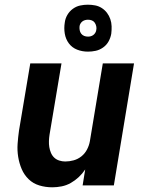

<svg xmlns="http://www.w3.org/2000/svg" viewBox="-20 -790 640 818"><path d="M203 8Q174 8 147.5 0Q121 -8 102 -26.5Q83 -45 72.5 -69.5Q62 -94 57.5 -121.5Q53 -149 55 -177.5Q57 -206 61 -234L109 -520H242L191 -216Q189 -203 188.5 -189.5Q188 -176 190 -163.5Q192 -151 197 -139Q202 -127 211 -118.5Q220 -110 232.5 -106Q245 -102 258 -102Q276 -102 294 -107Q312 -112 327 -124Q342 -136 351 -153.5Q360 -171 363 -189L418 -520H551L465 0H332L343 -68Q331 -50 315.5 -35.5Q300 -21 281.5 -10.5Q263 0 242.5 4Q222 8 203 8ZM355 -570Q330 -570 308.5 -578.5Q287 -587 273.5 -605Q260 -623 256 -646.5Q252 -670 256 -694Q258 -711 267 -726.5Q276 -742 290.5 -752.5Q305 -763 321.5 -766.5Q338 -770 354 -770Q370 -770 385.5 -767Q401 -764 414 -755.5Q427 -747 436 -735Q445 -723 450 -708.5Q455 -694 455.5 -678Q456 -662 454 -646Q451 -629 442.5 -613.5Q434 -598 419 -587.5Q404 -577 387.5 -573.5Q371 -570 355 -570ZM355 -634Q361 -634 366.5 -635.5Q372 -637 377 -640.5Q382 -644 385.5 -649.5Q389 -655 390 -661Q392 -670 390 -678.5Q388 -687 383.5 -693.5Q379 -700 371.5 -703Q364 -706 355 -706Q349 -706 343 -704.5Q337 -703 332 -699.5Q327 -696 323.5 -690.5Q320 -685 319 -679Q318 -670 319.5 -661.5Q321 -653 326 -646.5Q331 -640 338.5 -637Q346 -634 355 -634Z"/></svg>

Font: Iosevka Aile Extrabold Oblique
Style: Regular
Weight: 800
Italic angle: -9°
Designer: Belleve Invis
Foundry: Belleve Invis
Version: Version 31.1.0; ttfautohint (v1.8.4)